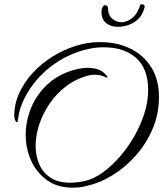

<svg xmlns="http://www.w3.org/2000/svg" viewBox="-20 -797 756 889"><path d="M316 72Q246 72 197.5 37Q149 2 124 -53.5Q99 -109 99 -173Q99 -237 125 -300Q151 -363 205 -411Q259 -459 341 -478Q352 -480 363 -481.5Q374 -483 387 -483Q409 -483 430 -477Q451 -471 466 -455Q477 -445 477 -441Q477 -437 475 -437Q472 -437 467.5 -440Q463 -443 458 -444Q440 -451 418 -451Q412 -451 406.5 -450.5Q401 -450 396 -449Q337 -435 290.5 -401Q244 -367 211.5 -320Q179 -273 162 -221.5Q145 -170 145 -122Q145 -75 162 -36Q179 3 214.5 26Q250 49 305 49Q320 49 337 47Q354 45 373 41Q413 32 454.5 2.5Q496 -27 534 -70.5Q572 -114 601.5 -165.5Q631 -217 648.5 -272Q666 -327 666 -379Q666 -479 610.5 -528.5Q555 -578 461 -578Q399 -578 337.5 -555.5Q276 -533 232 -501Q187 -470 150.5 -427.5Q114 -385 91 -337.5Q68 -290 63 -242Q63 -231 58 -231Q54 -231 50 -240.5Q46 -250 46 -260Q46 -316 69.5 -367Q93 -418 133 -461Q173 -504 224 -535.5Q275 -567 330.5 -584.5Q386 -602 439 -602Q519 -603 581.5 -573Q644 -543 680 -486Q716 -429 716 -348Q716 -269 686.5 -200Q657 -131 608.5 -76.5Q560 -22 501.5 14Q443 50 385 63Q366 68 349.5 70Q333 72 316 72ZM524 -673Q494 -673 472 -689.5Q450 -706 450 -742Q450 -756 455 -764.5Q460 -773 466 -773Q471 -773 475.5 -769.5Q480 -766 480 -761Q480 -728 499 -711Q518 -694 544 -694Q565 -694 590.5 -712.5Q616 -731 629 -773Q629 -777 636 -777Q650 -777 650 -766Q640 -721 605.5 -697Q571 -673 524 -673Z"/></svg>

Font: Allura
Style: Regular
Weight: 400
Designer: Robert E. Leuschke
Foundry: Robert E. Leuschke
Version: Version 1.110